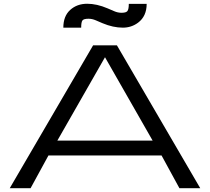

<svg xmlns="http://www.w3.org/2000/svg" viewBox="-20 -988 1102 1008"><path d="M31.2 0 468.8 -750H593.8L1031.2 0H921.9L828.1 -171.9H234.4L140.6 0ZM281.2 -250H781.2L531.2 -687.5ZM312.5 -842.8Q312.5 -903.3 348.4 -935.8Q384.3 -968.3 437.5 -968.3Q488.3 -968.3 544.4 -944.3Q560.5 -937.5 579.6 -929.2Q598.6 -920.9 618.2 -920.9Q641.6 -920.9 648.9 -929.9Q656.2 -939 656.2 -967.8H750Q750 -902.8 705.1 -869.1Q669.9 -842.8 625 -842.8Q573.7 -842.8 518.1 -866.2Q502 -873 482.9 -881.3Q463.9 -889.6 444.3 -889.6Q419.4 -889.6 412.8 -880.6Q406.2 -871.6 406.2 -842.8Z"/></svg>

Font: Michroma
Style: Regular
Weight: 400
Designer: Vernon Adams
Foundry: Vernon Adams
Version: Version 1.100; ttfautohint (v1.8.4.7-5d5b);gftools[0.9.29]